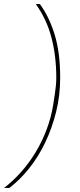

<svg xmlns="http://www.w3.org/2000/svg" viewBox="-73 -780 391 938"><path d="M221 -400Q221 -313 201 -233Q181 -153 147.5 -83Q114 -13 69 43Q24 99 -27 138H-53Q-10 105 29 61.5Q68 18 100 -34.5Q132 -87 154.5 -146.5Q177 -206 187 -269L195 -321Q198 -341 200 -361Q202 -381 202 -400Q202 -506 178.5 -596Q155 -686 102 -760H122Q168 -697 194.5 -609.5Q221 -522 221 -400Z"/></svg>

Font: IBM Plex Sans Cond Thin
Style: Italic
Weight: 100
Width: 3
Italic angle: -11°
Designer: Mike Abbink, Paul van der Laan, Pieter van Rosmalen
Foundry: Bold Monday
Version: Version 1.3